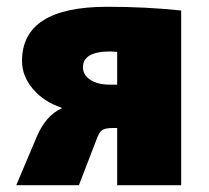

<svg xmlns="http://www.w3.org/2000/svg" viewBox="-20 -547 618 567"><path d="M326 -394Q322 -394 315 -394.5Q308 -395 305 -395Q225 -395 225 -348Q225 -326 246.5 -311.5Q268 -297 305 -297H326ZM326 -169H314Q291 -169 282 -163Q273 -157 265 -135L213 0H28L88 -142Q115 -206 162 -227V-229Q110 -246 77.5 -284Q45 -322 45 -367Q45 -527 297 -527Q411 -527 515 -516V0H326Z"/></svg>

Font: Mplus 1p Black
Style: Regular
Weight: 900
Version: Version 1.061